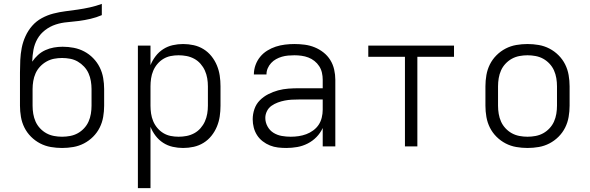

<svg xmlns="http://www.w3.org/2000/svg" viewBox="-20 -755 3040 990"><path d="M300 8Q271 8 242 3Q213 -2 187 -15.5Q161 -29 140 -50Q119 -71 106 -97Q93 -123 88 -152Q83 -181 83 -210V-296Q83 -317 83 -338Q83 -359 83 -381Q83 -413 84.5 -445Q86 -477 92 -508Q98 -539 111.5 -568.5Q125 -598 146 -622Q167 -646 195.5 -661.5Q224 -677 255 -685Q286 -693 317.5 -697Q349 -701 380.5 -705.5Q412 -710 443.5 -717Q475 -724 505 -735V-677Q477 -665 447 -658Q417 -651 387 -647Q357 -643 326.5 -640.5Q296 -638 267 -628.5Q238 -619 213 -600Q188 -581 173 -554.5Q158 -528 152.5 -498Q147 -468 146 -437Q159 -456 176 -471.5Q193 -487 214 -496.5Q235 -506 257.5 -510Q280 -514 303 -514Q332 -514 360.5 -508.5Q389 -503 414.5 -489.5Q440 -476 460.5 -455Q481 -434 494 -408Q507 -382 512 -353Q517 -324 517 -296V-210Q517 -181 512 -152Q507 -123 494 -97Q481 -71 460 -50Q439 -29 413 -15.5Q387 -2 358 3Q329 8 300 8ZM300 -50Q321 -50 342 -54Q363 -58 381 -68Q399 -78 413.5 -93.5Q428 -109 436.5 -128Q445 -147 448.5 -168Q452 -189 452 -210V-296Q452 -316 448.5 -337Q445 -358 436.5 -377Q428 -396 413.5 -411.5Q399 -427 381 -437.5Q363 -448 342 -452Q321 -456 300 -456Q279 -456 258.5 -452Q238 -448 219.5 -437.5Q201 -427 186.5 -411.5Q172 -396 163.5 -377Q155 -358 151.5 -337Q148 -316 148 -296V-210Q148 -189 151.5 -168Q155 -147 163.5 -128Q172 -109 186.5 -93.5Q201 -78 219 -68Q237 -58 258 -54Q279 -50 300 -50Z M691 215V-520H756V-419Q766 -444 782.5 -465.5Q799 -487 821.5 -501.5Q844 -516 870.5 -522Q897 -528 924 -528Q952 -528 979 -522Q1006 -516 1029.5 -501.5Q1053 -487 1070.5 -465Q1088 -443 1098.5 -417.5Q1109 -392 1113 -365Q1117 -338 1117 -310V-210Q1117 -182 1113 -155Q1109 -128 1098.5 -102.5Q1088 -77 1070.5 -55Q1053 -33 1029.5 -18.5Q1006 -4 979 2Q952 8 924 8Q897 8 870.5 2Q844 -4 821.5 -18.5Q799 -33 782.5 -54.5Q766 -76 756 -101V215ZM901 -50Q922 -50 942.5 -54Q963 -58 981.5 -68Q1000 -78 1014 -94Q1028 -110 1036.5 -129Q1045 -148 1048.5 -168.5Q1052 -189 1052 -210V-310Q1052 -331 1048.5 -351.5Q1045 -372 1036.5 -391Q1028 -410 1014 -426Q1000 -442 981.5 -452Q963 -462 942.5 -466Q922 -470 901 -470Q880 -470 860 -466Q840 -462 822.5 -451.5Q805 -441 791.5 -425Q778 -409 770 -390Q762 -371 759 -350.5Q756 -330 756 -310V-210Q756 -190 759 -169.5Q762 -149 770 -130Q778 -111 791.5 -95Q805 -79 822.5 -68.5Q840 -58 860 -54Q880 -50 901 -50Z M1456 8Q1435 8 1413.5 5.5Q1392 3 1372 -5Q1352 -13 1334.5 -26.5Q1317 -40 1305.5 -58Q1294 -76 1288.5 -97Q1283 -118 1283 -140Q1283 -167 1292 -193Q1301 -219 1320 -238Q1339 -257 1363.5 -269.5Q1388 -282 1414 -289Q1440 -296 1467 -298Q1494 -300 1521 -300H1644V-344Q1644 -362 1640 -380Q1636 -398 1626 -413.5Q1616 -429 1601.5 -440.5Q1587 -452 1570 -458.5Q1553 -465 1534.5 -467.5Q1516 -470 1498 -470Q1482 -470 1465.5 -468.5Q1449 -467 1433.5 -462.5Q1418 -458 1403.5 -450Q1389 -442 1378 -430Q1367 -418 1360.5 -403Q1354 -388 1354 -371H1289Q1289 -396 1297.5 -419.5Q1306 -443 1321.5 -462Q1337 -481 1358 -494Q1379 -507 1402 -514.5Q1425 -522 1449.5 -525Q1474 -528 1498 -528Q1525 -528 1551.5 -524.5Q1578 -521 1602.5 -511Q1627 -501 1648 -484.5Q1669 -468 1683 -445.5Q1697 -423 1703 -396.5Q1709 -370 1709 -344V0H1644V-95Q1632 -69 1612 -48.5Q1592 -28 1566.5 -15Q1541 -2 1513 3Q1485 8 1456 8ZM1479 -50Q1500 -50 1520 -53Q1540 -56 1559 -63Q1578 -70 1595 -82.5Q1612 -95 1623 -111.5Q1634 -128 1639 -148.5Q1644 -169 1644 -189V-242H1521Q1502 -242 1484 -241Q1466 -240 1448 -236.5Q1430 -233 1412.5 -226.5Q1395 -220 1380 -209.5Q1365 -199 1356.5 -182Q1348 -165 1348 -147Q1348 -124 1359.5 -103Q1371 -82 1390.5 -70Q1410 -58 1433 -54Q1456 -50 1479 -50Z M2068 0V-462H1879V-520H2321V-462H2132V0Z M2700 8Q2671 8 2642 3Q2613 -2 2587 -15.5Q2561 -29 2540 -50Q2519 -71 2506 -97Q2493 -123 2488 -152Q2483 -181 2483 -210V-310Q2483 -339 2488 -368Q2493 -397 2506 -423Q2519 -449 2540 -470Q2561 -491 2587 -504.5Q2613 -518 2642 -523Q2671 -528 2700 -528Q2729 -528 2758 -523Q2787 -518 2813 -504.5Q2839 -491 2860 -470Q2881 -449 2894 -423Q2907 -397 2912 -368Q2917 -339 2917 -310V-210Q2917 -181 2912 -152Q2907 -123 2894 -97Q2881 -71 2860 -50Q2839 -29 2813 -15.5Q2787 -2 2758 3Q2729 8 2700 8ZM2700 -50Q2721 -50 2742 -54Q2763 -58 2781 -68Q2799 -78 2813.5 -93.5Q2828 -109 2836.5 -128Q2845 -147 2848.5 -168Q2852 -189 2852 -210V-310Q2852 -331 2848.5 -352Q2845 -373 2836.5 -392Q2828 -411 2813.5 -426.5Q2799 -442 2781 -452Q2763 -462 2742 -466Q2721 -470 2700 -470Q2679 -470 2658 -466Q2637 -462 2619 -452Q2601 -442 2586.5 -426.5Q2572 -411 2563.5 -392Q2555 -373 2551.5 -352Q2548 -331 2548 -310V-210Q2548 -189 2551.5 -168Q2555 -147 2563.5 -128Q2572 -109 2586.5 -93.5Q2601 -78 2619 -68Q2637 -58 2658 -54Q2679 -50 2700 -50Z"/></svg>

Font: Iosevka Aile Custom Light
Style: Regular
Weight: 300
Designer: Belleve Invis
Foundry: Belleve Invis
Version: Version 17.0.2; ttfautohint (v1.8.3)